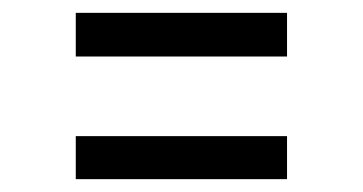

<svg xmlns="http://www.w3.org/2000/svg" viewBox="-20 -396 565 299"><path d="M98 -308V-376H427V-308ZM98 -117V-184H427V-117Z"/></svg>

Font: Karla
Style: Regular
Weight: 400
Designer: Jonathan Pinhorn
Version: Version 2.004;gftools[0.9.33]